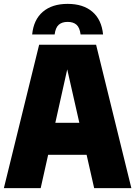

<svg xmlns="http://www.w3.org/2000/svg" viewBox="-24 -971 698 991"><path d="M-4 0 178 -740H472L654 0H462L423 -172H224.5L186 0ZM261.5 -337H385.5L323 -613ZM142 -793Q149.5 -869.5 197.2 -910.2Q245 -951 325 -951Q405.5 -951 453 -910.2Q500.5 -869.5 508 -793H392Q387.5 -828.5 371 -843.2Q354.5 -858 325 -858Q296 -858 279.2 -843.2Q262.5 -828.5 258 -793Z"/></svg>

Font: Encode Sans Condensed Black
Style: Regular
Weight: 900
Width: 3
Designer: Multiple Designers
Foundry: Impallari Type
Version: Version 3.000; ttfautohint (v1.8.3) -l 8 -r 50 -G 200 -x 14 